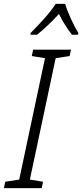

<svg xmlns="http://www.w3.org/2000/svg" viewBox="-51 -970 424 990"><path d="M140 -791Q168 -813 197.5 -841.5Q227 -870 253 -898Q284 -836 320 -791H352L353 -800Q336 -827 315 -872.5Q294 -918 285 -950H236Q214 -915 175.5 -872.5Q137 -830 107 -800L106 -791ZM164 0 171 -33 103 -44 236 -670 308 -681 315 -714H120L113 -681L181 -670L48 -44L-24 -33L-31 0Z"/></svg>

Font: Noto Sans UI SemiCondensed Light
Style: Italic
Weight: 300
Width: 4
Designer: Monotype Design Team
Foundry: Monotype Imaging Inc.
Version: 1.001